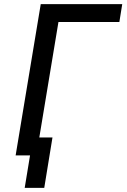

<svg xmlns="http://www.w3.org/2000/svg" viewBox="-20 -755 616 933"><path d="M100 158H195L235 -87H171L264 -648H560L574 -735H178L56 0H126Z"/></svg>

Font: Iosevka Sparkle Medium Oblique
Style: Regular
Weight: 500
Italic angle: -9°
Designer: Belleve Invis
Foundry: Belleve Invis
Version: Version 4.5.0; ttfautohint (v1.8.3)